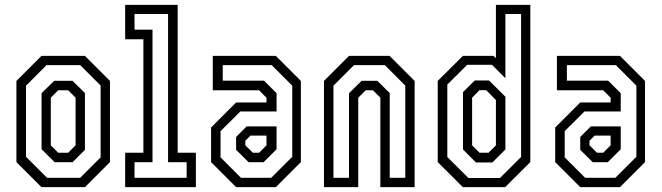

<svg xmlns="http://www.w3.org/2000/svg" viewBox="-20 -770 2722 790"><path d="M150.5 0 47.5 -103V-437L150.5 -540H329.5L432.5 -437V-103L329.5 0ZM173.5 -38.5H310L394 -122.5V-418L310 -502H171.5L87 -417.5V-125ZM205 -102.5 151 -156V-386.5L203 -437.5H278.5L329.5 -387V-153.5L278.5 -102.5ZM219.5 -141.5H260.5L291 -172V-368L260.5 -398.5H219.5L189 -368V-172Z M495 0V-141.5H570V-608.5H495V-750H711V-141.5H786V0ZM533.5 -38.5H748V-102.5H671.5V-712.5H533.5V-648H607.5V-102.5H533.5Z M951.5 0 848.5 -103V-245.5L951.5 -348.5H1076.5V-368L1046 -398.5H855.5V-540H1115L1218 -437V-103L1115 0ZM971.5 -38.5H1096L1182.5 -125V-417.5L1098 -502H896.5V-438H1066.5L1118 -386.5V-311.5H969L887.5 -230.5V-122.5ZM1003 -102.5 951.5 -153.5V-206.5L995 -250H1118V-156L1064.5 -102.5ZM1020.5 -141.5H1046L1076.5 -172V-212H1010.5L989.5 -191V-172Z M1313 0V-437L1416 -540H1583L1686 -437V0H1545V-368L1514.5 -398.5H1484.5L1454 -368V0ZM1352 -38.5H1416V-386.5L1468 -437.5H1532.5L1583.5 -387V-38.5H1647.5V-418L1563.5 -502H1436.5L1352 -417.5Z M2058.5 0H1884.5L1781 -103V-437L1884.5 -540H2010.5L2020.5 -530.5V-750H2162V-103ZM2037 -37.5 2124 -124V-712.5H2059.5V-448L2004 -503.5H1902.5L1820.5 -422V-124L1907.5 -37.5ZM2006 -101.5H1938.5L1885 -155V-391L1933.5 -439H1992L2059.5 -372V-155ZM1990 -141.5 2020.5 -172V-358.5L1980.5 -399H1953L1922.5 -368V-172L1953 -141.5Z M2367.5 0 2264.5 -103V-245.5L2367.5 -348.5H2492.5V-368L2462 -398.5H2271.5V-540H2531L2634 -437V-103L2531 0ZM2387.5 -38.5H2512L2598.5 -125V-417.5L2514 -502H2312.5V-438H2482.5L2534 -386.5V-311.5H2385L2303.5 -230.5V-122.5ZM2419 -102.5 2367.5 -153.5V-206.5L2411 -250H2534V-156L2480.5 -102.5ZM2436.5 -141.5H2462L2492.5 -172V-212H2426.5L2405.5 -191V-172Z"/></svg>

Font: Tourney Condensed
Style: Regular
Weight: 400
Width: 3
Designer: Tyler Finck
Foundry: Etcetera Type Co
Version: Version 1.010; ttfautohint (v1.8.3)